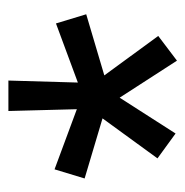

<svg xmlns="http://www.w3.org/2000/svg" viewBox="-12 -740 454 471"><g transform="rotate(-90 215.5 -504.0)"><path d="M161.1 -480 13.7 -523.9 36.1 -597.7 183.6 -543 179.2 -710.9H253.9L249 -540.5L394 -594.2L416.5 -520L266.6 -475.6L363.3 -343.3L302.7 -297.4L211.9 -438L124 -300.8L63 -345.2Z"/></g></svg>

Font: Vazir FD-UI
Style: Regular-FD-UI
Weight: 400
Designer: Saber Rastikerdar
Foundry: Saber Rastikerdar
Version: Version 30.1.0